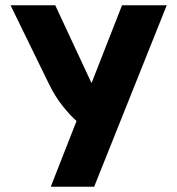

<svg xmlns="http://www.w3.org/2000/svg" viewBox="-20 -532 674 730"><path d="M173 178 271 -72Q248 -92 219 -128Q190 -164 166 -213L20 -512H190L328 -216L444 -512H614L338 178Z"/></svg>

Font: Braah One
Style: Regular
Weight: 400
Designer: Ashish Kumar
Foundry: Ashish Kumar
Version: Version 1.001; ttfautohint (v1.8.4.7-5d5b);gftools[0.9.29]